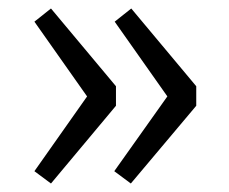

<svg xmlns="http://www.w3.org/2000/svg" viewBox="-20 -496 538 452"><path d="M289 -476 442 -293V-247L288 -64L249 -93L386 -286V-252L250 -445ZM100 -476 253 -293V-247L100 -64L61 -93L197 -286V-252L61 -445Z"/></svg>

Font: Bitter Thin
Style: Regular
Weight: 400
Version: Version 3.021